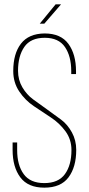

<svg xmlns="http://www.w3.org/2000/svg" viewBox="-20 -859 409 884"><path d="M236 -839H261L184 -750H163ZM185 -705Q260 -705 295 -657Q330 -609 330 -531V-518H308V-532Q308 -600 279 -642.5Q250 -685 186 -685Q121 -685 92 -643Q63 -601 63 -533Q63 -491 83 -457Q103 -423 132.5 -401.5Q162 -380 197 -355Q232 -330 261.5 -308Q291 -286 311 -249.5Q331 -213 331 -169Q331 -90 295.5 -42.5Q260 5 184 5Q109 5 73.5 -42.5Q38 -90 38 -169V-203H59V-168Q59 -99 89 -57.5Q119 -16 184 -16Q249 -16 279 -57.5Q309 -99 309 -168Q309 -217 281.5 -254.5Q254 -292 214.5 -318Q175 -344 135.5 -370.5Q96 -397 68.5 -438Q41 -479 41 -532Q41 -612 76.5 -658Q112 -704 185 -705Z"/></svg>

Font: Bebas Neue Light
Style: Regular
Weight: 300
Designer: Ryoichi Tsunekawa
Foundry: Ryoichi Tsunekawa
Version: Version 001.003; ttfautohint (v1.5.65-e2d9)